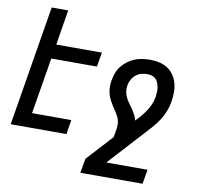

<svg xmlns="http://www.w3.org/2000/svg" viewBox="-98 -838 1196 1156"><g transform="rotate(10 500.0 -260.0)"><path d="M4 0 125 -735H226L191 -520H470L455 -432H176L119 -88H359L345 0Z M468 215 483 127 627 -30Q629 -38 631 -47Q633 -56 634 -65Q638 -85 638.5 -106Q639 -127 632 -145.5Q625 -164 614 -180Q603 -196 592.5 -212.5Q582 -229 573 -246Q564 -263 559 -282.5Q554 -302 553 -322.5Q552 -343 556 -364Q560 -387 568 -410Q576 -433 591.5 -452.5Q607 -472 627 -487.5Q647 -503 670 -512Q693 -521 716.5 -524.5Q740 -528 763 -528Q792 -528 820 -522Q848 -516 871 -501Q894 -486 909.5 -463Q925 -440 932 -413Q939 -386 938.5 -357Q938 -328 933 -299Q928 -268 916 -238.5Q904 -209 886 -182Q868 -155 846 -130.5Q824 -106 802 -82L611 127H863L848 215ZM738 -152Q755 -169 770.5 -187.5Q786 -206 799 -225.5Q812 -245 821.5 -267Q831 -289 834 -311L835 -313Q836 -327 837.5 -342Q839 -357 836.5 -371Q834 -385 829 -398.5Q824 -412 814.5 -421.5Q805 -431 791.5 -435.5Q778 -440 763 -440Q745 -440 726 -435Q707 -430 692 -417.5Q677 -405 667.5 -387.5Q658 -370 655 -351V-350Q652 -330 655.5 -311.5Q659 -293 667 -277Q675 -261 686 -246.5Q697 -232 707 -217Q717 -202 725.5 -186Q734 -170 738 -152Z"/></g></svg>

Font: Iosevka Term Curly SmBd Obl
Style: Regular
Weight: 600
Italic angle: -9°
Designer: Belleve Invis
Foundry: Belleve Invis
Version: Version 32.3.0